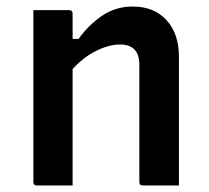

<svg xmlns="http://www.w3.org/2000/svg" viewBox="-20 -567 640 587"><path d="M202 0H93Q82 0 82 -11V-536H191Q202 -536 202 -525V-448H220Q252 -492 293 -519.5Q334 -547 386 -547Q451 -547 489 -505.5Q527 -464 527 -394V0H417Q406 0 406 -11V-369Q406 -431 347 -431Q314 -431 275 -412Q236 -393 202 -356Z"/></svg>

Font: Recursive Mn Lnr St SmB
Style: Regular
Weight: 600
Monospace: yes
Version: Version 1.079;hotconv 1.0.112;makeotfexe 2.5.65598; ttfautoh